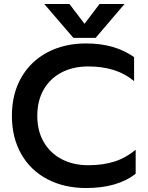

<svg xmlns="http://www.w3.org/2000/svg" viewBox="-20 -933 744 968"><path d="M203 -913H330L406 -813L482 -913H608L462 -742H350ZM40 -349Q40 -459 87 -541.5Q134 -624 219 -669Q304 -714 414 -714Q559 -714 656 -645V-524Q569 -598 425 -598Q348 -598 290 -567.5Q232 -537 200 -481Q168 -425 168 -349Q168 -273 200.5 -217Q233 -161 291 -130.5Q349 -100 425 -100Q499 -100 557 -118.5Q615 -137 664 -178V-57Q572 15 414 15Q304 15 219 -29.5Q134 -74 87 -156.5Q40 -239 40 -349Z"/></svg>

Font: Prompt Medium
Style: Regular
Weight: 500
Designer: Katatrad Team
Foundry: CadsonDemak
Version: Version 1.000